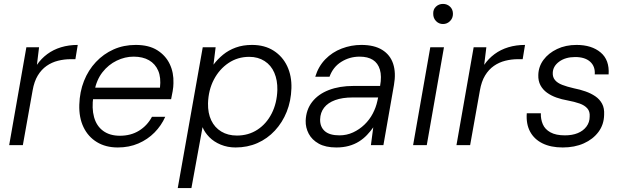

<svg xmlns="http://www.w3.org/2000/svg" viewBox="-20 -743 3185 983"><path d="M27 0 115 -501H180L169 -411Q191 -443 222 -466Q253 -489 292.5 -501Q332 -513 378 -513L366 -440H342Q309 -440 277 -432Q245 -424 218.5 -405.5Q192 -387 173.5 -356.5Q155 -326 147 -280L97 0Z M583 12Q521 12 476 -15.5Q431 -43 407.5 -92Q384 -141 386 -207Q388 -273 410 -328.5Q432 -384 471 -425.5Q510 -467 561.5 -490Q613 -513 675 -513Q742 -513 785 -486Q828 -459 849 -415Q870 -371 868 -317Q868 -299 864 -276Q860 -253 856 -235H442L452 -294H799Q805 -346 790 -381Q775 -416 743 -434.5Q711 -453 664 -453Q620 -453 577.5 -432.5Q535 -412 504.5 -373Q474 -334 463 -275L458 -249Q449 -189 461.5 -143.5Q474 -98 508 -73Q542 -48 594 -48Q650 -48 692 -74Q734 -100 758 -145H826Q806 -100 771 -64.5Q736 -29 688.5 -8.5Q641 12 583 12Z M890 220 1018 -501H1084L1073 -412Q1094 -440 1122 -463Q1150 -486 1187 -499.5Q1224 -513 1270 -513Q1335 -513 1381 -483.5Q1427 -454 1450.5 -404Q1474 -354 1472 -291Q1470 -226 1448 -171Q1426 -116 1387.5 -74.5Q1349 -33 1298 -10.5Q1247 12 1186 12Q1145 12 1110 -2.5Q1075 -17 1051.5 -41Q1028 -65 1017 -92L960 220ZM1193 -49Q1252 -49 1298 -79Q1344 -109 1371 -162Q1398 -215 1400 -283Q1401 -332 1384.5 -370.5Q1368 -409 1334.5 -430.5Q1301 -452 1256 -452Q1197 -452 1150 -420.5Q1103 -389 1075 -335.5Q1047 -282 1045 -214Q1044 -164 1061.5 -127Q1079 -90 1113 -69.5Q1147 -49 1193 -49Z M1702 12Q1647 12 1612 -7.5Q1577 -27 1560.5 -58.5Q1544 -90 1545 -125Q1547 -181 1578 -221Q1609 -261 1663.5 -282Q1718 -303 1790 -303H1926Q1935 -353 1925 -386.5Q1915 -420 1889 -436.5Q1863 -453 1821 -453Q1770 -453 1727.5 -426.5Q1685 -400 1667 -350H1594Q1610 -403 1645.5 -439.5Q1681 -476 1729.5 -494.5Q1778 -513 1830 -513Q1896 -513 1937 -487.5Q1978 -462 1993 -416Q2008 -370 1997 -308L1943 0H1879L1891 -91Q1877 -71 1859 -52Q1841 -33 1818 -18.5Q1795 -4 1766 4Q1737 12 1702 12ZM1718 -50Q1755 -50 1787.5 -65Q1820 -80 1846 -105Q1872 -130 1888.5 -161.5Q1905 -193 1912 -226L1916 -244H1785Q1733 -244 1696 -230.5Q1659 -217 1639.5 -192Q1620 -167 1619 -132Q1618 -94 1642.5 -72Q1667 -50 1718 -50Z M2095 0 2183 -501H2253L2165 0ZM2248 -620Q2227 -620 2212.5 -635Q2198 -650 2198 -672Q2197 -695 2212 -709Q2227 -723 2248 -723Q2269 -723 2284 -709Q2299 -695 2299 -672Q2299 -650 2284 -635Q2269 -620 2248 -620Z M2317 0 2405 -501H2470L2459 -411Q2481 -443 2512 -466Q2543 -489 2582.5 -501Q2622 -513 2668 -513L2656 -440H2632Q2599 -440 2567 -432Q2535 -424 2508.5 -405.5Q2482 -387 2463.5 -356.5Q2445 -326 2437 -280L2387 0Z M2861 12Q2800 12 2757.5 -9Q2715 -30 2694 -69Q2673 -108 2677 -163H2749Q2748 -133 2759 -107Q2770 -81 2798 -65.5Q2826 -50 2872 -50Q2910 -50 2938 -61.5Q2966 -73 2982.5 -95Q2999 -117 2999 -146Q3001 -172 2987 -188Q2973 -204 2947.5 -213Q2922 -222 2885 -229Q2856 -234 2829 -243.5Q2802 -253 2780.5 -268.5Q2759 -284 2747 -306.5Q2735 -329 2736 -359Q2737 -402 2762.5 -436.5Q2788 -471 2832 -492Q2876 -513 2932 -513Q3009 -513 3055 -474.5Q3101 -436 3096 -362H3025Q3028 -403 3001.5 -427Q2975 -451 2925 -451Q2875 -451 2843 -427.5Q2811 -404 2810 -370Q2809 -348 2821.5 -333Q2834 -318 2858.5 -308.5Q2883 -299 2918 -291Q2949 -285 2977.5 -275Q3006 -265 3028 -250Q3050 -235 3062.5 -212Q3075 -189 3073 -155Q3072 -105 3044 -67.5Q3016 -30 2969 -9Q2922 12 2861 12Z"/></svg>

Font: DM Sans 18pt Light
Style: Italic
Weight: 300
Italic angle: -10°
Designer: Colophon Foundry, Jonny Pinhorn
Foundry: Colophon Foundry
Version: Version 4.004;gftools[0.9.30]